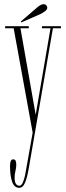

<svg xmlns="http://www.w3.org/2000/svg" viewBox="-20 -649 316 920"><path d="M72.5 251Q48 251 38 221.5Q28 192 28 146.5Q28 114.5 42.5 114.5Q52.5 114.5 55.2 122.2Q58 130 58 141Q58 153.5 54 170.2Q50 187 50 202Q50 223.5 56.5 232.2Q63 241 72.5 241Q82.5 241 89.2 225.8Q96 210.5 100.2 190.5Q104.5 170.5 106.5 155.5L136.5 -13.5L45.5 -513.5H4.5V-523.5H118V-513.5H78L151 -99L222 -513.5H181V-523.5H272V-513.5H233.5L144.5 3.5L118 156.5Q114.5 177.5 109 199.5Q103.5 221.5 94.8 236.2Q86 251 72.5 251ZM82 -541.5 80 -546 160 -615Q167 -621 174.8 -625Q182.5 -629 189.5 -629Q199.5 -629 204.5 -619.5Q206.5 -616 206.5 -612.5Q206.5 -603 195.5 -595Q184.5 -587 173.5 -581.5Z"/></svg>

Font: Imbue 100pt Thin
Style: Regular
Weight: 100
Designer: Tyler Finck
Foundry: Etcetera Type Company
Version: Version 1.102; ttfautohint (v1.8.3)